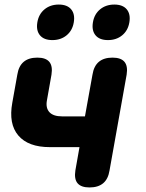

<svg xmlns="http://www.w3.org/2000/svg" viewBox="-20 -813 640 843"><path d="M373 10Q336 10 320.5 -8.5Q305 -27 311 -65L329 -167H199Q104 -167 60.5 -218Q17 -269 34 -362L56 -485Q62 -523 84 -541.5Q106 -560 144 -560Q181 -560 196.5 -541.5Q212 -523 206 -485L186 -372Q180 -339 197 -320.5Q214 -302 253 -302H353L386 -485Q392 -523 414 -541.5Q436 -560 474 -560Q511 -560 526.5 -541.5Q542 -523 536 -485L461 -65Q455 -27 433 -8.5Q411 10 373 10ZM454 -637Q417 -637 399.5 -658Q382 -679 388 -715Q394 -751 419.5 -772Q445 -793 482 -793Q519 -793 536.5 -772Q554 -751 548 -715Q542 -679 516.5 -658Q491 -637 454 -637ZM210 -637Q173 -637 155.5 -658Q138 -679 144 -715Q150 -751 175.5 -772Q201 -793 238 -793Q275 -793 292.5 -772Q310 -751 304 -715Q298 -679 272.5 -658Q247 -637 210 -637Z"/></svg>

Font: Maple Mono ExtraBold
Style: Italic
Weight: 800
Italic angle: -10°
Monospace: yes
Designer: subframe7536
Version: Version 7.200